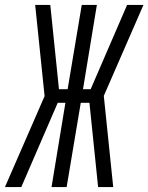

<svg xmlns="http://www.w3.org/2000/svg" viewBox="-45 -755 599 775"><path d="M-25 0 135 -367 97 -735H158L193 -395H228L285 -735H346L290 -395H321L468 -735H534L374 -368L412 0H351L316 -340H281L224 0H163L219 -340H188L41 0Z"/></svg>

Font: Iosevka SS04 Light Oblique
Style: Regular
Weight: 300
Italic angle: -9°
Monospace: yes
Designer: Belleve Invis
Foundry: Belleve Invis
Version: Version 19.0.0; ttfautohint (v1.8.4)